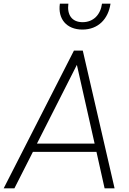

<svg xmlns="http://www.w3.org/2000/svg" viewBox="-35 -1019 699 1039"><path d="M-15 0H43L143 -197H487L531 0H585L413 -745H365ZM165 -242 381 -668 477 -242ZM289 -999C277 -917 325 -859 411 -859C497 -859 551 -917 563 -999H517C509 -940 471 -899 412 -899C353 -899 327 -940 335 -999Z"/></svg>

Font: Mluvka ExtraLight
Style: Italic
Weight: 200
Italic angle: -8°
Designer: Modified by Jiří Krblich, Original typeface by Gumpita Rahayu
Foundry: Gumpita Rahayu & Jiří Krblich
Version: Version 2.000;Glyphs 3.1.1 (3134)